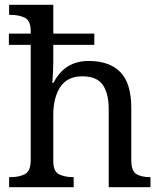

<svg xmlns="http://www.w3.org/2000/svg" viewBox="-20 -780 675 800"><path d="M18 0V-42H26Q60 -42 84 -54.5Q108 -67 108 -114V-593H17V-640H108V-650Q108 -694 83.5 -706Q59 -718 26 -718H18V-760H202V-640H373V-593H202V-520Q202 -502 201 -482.5Q200 -463 199 -449Q198 -435 198 -435H203Q249 -526 350 -526Q436 -526 481.5 -479.5Q527 -433 527 -330V-114Q527 -67 548.5 -54.5Q570 -42 604 -42H607V0H433V-325Q433 -390 408.5 -426Q384 -462 323 -462Q261 -462 231.5 -418Q202 -374 202 -300V-109Q202 -65 226.5 -53.5Q251 -42 284 -42H287V0Z"/></svg>

Font: Noto Serif Oriya
Style: Regular
Weight: 400
Designer: David Williams
Foundry: Google LLC, David Williams
Version: Version 1.051; ttfautohint (v1.8.4.7-5d5b)